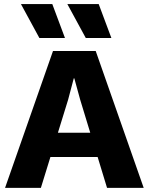

<svg xmlns="http://www.w3.org/2000/svg" viewBox="-20 -906 717 926"><path d="M4.4 0 235.6 -660H441.6L673 0H496.2L367 -424.2L338.4 -528.2H335.8L308.6 -425.4L177.2 0ZM155 -148.8V-265.8H522.4V-148.8ZM232.2 -886.4 293.4 -722.6H170L81 -886.4ZM456 -886.4 517.2 -722.6H393.8L304.8 -886.4Z"/></svg>

Font: Work Sans
Style: Regular
Weight: 400
Designer: Wei Huang
Foundry: Wei Huang
Version: Version 2.006; ttfautohint (v1.8.1.43-b0c9)